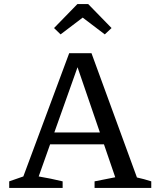

<svg xmlns="http://www.w3.org/2000/svg" viewBox="-20 -918 766 938"><path d="M649 -51Q667 -47 684 -42.5Q701 -38 719 -32V0H442V-32L543 -52L347 -624H371L169 -56Q199 -51 228 -45Q257 -39 286 -32V0H25V-32L94 -56L318 -658H427ZM196 -213V-271H540V-213ZM411 -898 525 -781 492 -750 384 -832 276 -750 244 -781 358 -898Z"/></svg>

Font: Piazzolla Thin Medium
Style: Regular
Weight: 500
Version: Version 2.005